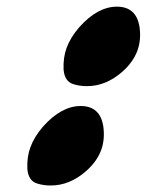

<svg xmlns="http://www.w3.org/2000/svg" viewBox="-20 -573 447 585"><path d="M93.8 -13.7Q66.4 -21.5 63.3 -58.6Q61.8 -94.7 72.5 -124Q84.2 -156.2 111.2 -187.5Q167.2 -250 225.8 -250Q285.3 -250 294.8 -187.5Q300.1 -148.4 288.4 -116.2Q275.6 -81.1 242.5 -51.8Q192.3 -7.8 134.7 -7.8Q112.2 -7.8 93.8 -13.7ZM204.2 -316.4Q176.8 -324.2 173.7 -361.3Q172.2 -397.5 182.8 -426.8Q194.6 -459 221.6 -490.2Q277.5 -552.7 336.1 -552.7Q395.7 -552.7 405.2 -490.2Q410.5 -451.2 398.7 -418.9Q385.9 -383.8 352.8 -354.5Q302.6 -310.5 245 -310.5Q222.6 -310.5 204.2 -316.4Z"/></svg>

Font: Essays1743
Style: BoldItalic
Weight: 700
Italic angle: -10°
Designer: Based on the typeface in a 1743 English translation of the essays of Montaigne.  PostScript/TrueType font designed by Jo
Version: Version 002.100